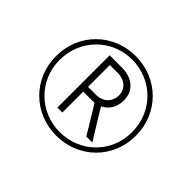

<svg xmlns="http://www.w3.org/2000/svg" viewBox="-116 -811 878 878"><g transform="rotate(45 323.0 -372.5)"><path d="M323 -115C467 -115 581 -225 581 -372C581 -520 467 -630 323 -630C179 -630 65 -520 65 -372C65 -225 179 -115 323 -115ZM322 -138C194 -138 89 -238 89 -371C89 -506 194 -607 322 -607C453 -607 557 -506 557 -371C557 -238 453 -138 322 -138ZM268 -210V-345H319C326 -345 333 -345 340 -346C362 -313 409 -232 423 -210H462C446 -237 389 -326 373 -355C412 -374 428 -410 428 -449C428 -516 374 -548 318 -548H236V-210ZM268 -517H319C370 -517 396 -484 396 -449C396 -421 379 -376 318 -376H268Z"/></g></svg>

Font: Josefin Sans
Style: Regular
Weight: 400
Designer: Santiago Orozco
Foundry: Typemade
Version: 1.000